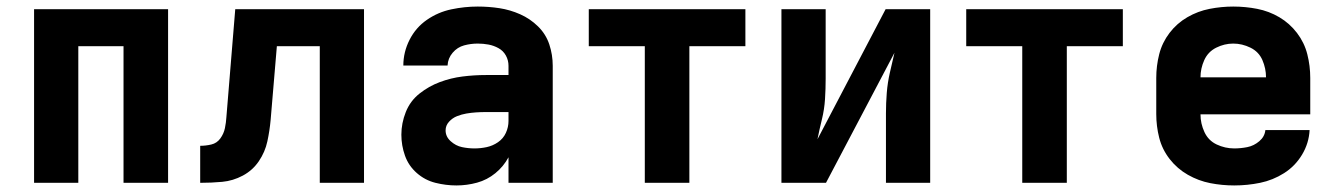

<svg xmlns="http://www.w3.org/2000/svg" viewBox="-20 -558 4072 586"><path d="M84 0H219V-417H357V0H493V-530H84Z M591 0Q625 0 658 -3Q691 -6 721 -22Q751 -38 770 -66Q789 -94 796 -126.5Q803 -159 806 -192L825 -417H956V0H1091V-530H698L671 -201Q670 -184 666.5 -167Q663 -150 652.5 -135.5Q642 -121 625 -117Q608 -113 591 -113Z M1373 8Q1405 8 1436 -0.5Q1467 -9 1492 -29.5Q1517 -50 1532 -78V0H1667V-357Q1667 -391 1656.5 -422.5Q1646 -454 1622 -477.5Q1598 -501 1567.5 -514.5Q1537 -528 1504.5 -533Q1472 -538 1438 -538Q1398 -538 1357.5 -529.5Q1317 -521 1283 -497.5Q1249 -474 1230 -436.5Q1211 -399 1211 -358H1346Q1347 -380 1361.5 -397Q1376 -414 1396.5 -419.5Q1417 -425 1438 -425Q1455 -425 1471 -422Q1487 -419 1501.5 -411Q1516 -403 1524 -388.5Q1532 -374 1532 -357V-329H1463Q1427 -329 1391.5 -324.5Q1356 -320 1322.5 -307.5Q1289 -295 1260.5 -272.5Q1232 -250 1218.5 -216Q1205 -182 1205 -147Q1205 -114 1216 -83Q1227 -52 1252 -30Q1277 -8 1309 0Q1341 8 1373 8ZM1428 -105Q1409 -105 1390 -109Q1371 -113 1355.5 -127Q1340 -141 1340 -160Q1340 -175 1350.5 -186.5Q1361 -198 1375 -203.5Q1389 -209 1403.5 -211.5Q1418 -214 1433 -215Q1448 -216 1463 -216H1532V-189Q1532 -170 1524 -152.5Q1516 -135 1500 -124Q1484 -113 1465.5 -109Q1447 -105 1428 -105Z M1948 0H2084V-417H2255V-530H1777V-417H1948Z M2365 0H2501L2710 -397Q2703 -367 2696 -336.5Q2689 -306 2686.5 -274.5Q2684 -243 2684 -212V0H2819V-530H2683L2475 -133Q2481 -163 2488.5 -193.5Q2496 -224 2498 -255.5Q2500 -287 2500 -318V-530H2365Z M3100 0H3236V-417H3407V-530H2929V-417H3100Z M3747 8Q3787 8 3826 0Q3865 -8 3899 -29.5Q3933 -51 3954 -86Q3975 -121 3977 -161H3842Q3840 -141 3823.5 -127Q3807 -113 3787 -109Q3767 -105 3747 -105Q3719 -105 3693.5 -117Q3668 -129 3656 -155Q3644 -181 3644 -209H3979V-320Q3979 -357 3970 -392.5Q3961 -428 3938.5 -457.5Q3916 -487 3884.5 -505.5Q3853 -524 3817 -531Q3781 -538 3744 -538Q3708 -538 3672 -531Q3636 -524 3604 -505.5Q3572 -487 3549.5 -457.5Q3527 -428 3518 -392.5Q3509 -357 3509 -320V-210Q3509 -173 3518 -137.5Q3527 -102 3550 -72.5Q3573 -43 3605.5 -24.5Q3638 -6 3674 1Q3710 8 3747 8ZM3844 -322H3644Q3644 -349 3655.5 -374.5Q3667 -400 3692 -412.5Q3717 -425 3744 -425Q3771 -425 3796.5 -412.5Q3822 -400 3833 -374.5Q3844 -349 3844 -322Z"/></svg>

Font: Iosevka Sparkle Extrabold
Style: Regular
Weight: 800
Designer: Belleve Invis
Foundry: Belleve Invis
Version: Version 4.5.0; ttfautohint (v1.8.3)